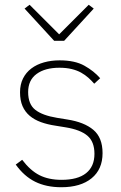

<svg xmlns="http://www.w3.org/2000/svg" viewBox="-20 -773 508 805"><path d="M237 12Q174 12 127.5 -11Q81 -34 46 -83L73 -103Q107 -58 145.5 -38.5Q184 -19 238 -19Q306 -19 341 -47Q376 -75 376 -128Q376 -179 346.5 -204Q317 -229 256 -239L213 -246Q179 -251 151.5 -261Q124 -271 104.5 -287.5Q85 -304 74.5 -328Q64 -352 64 -386Q64 -419 76.5 -444Q89 -469 111.5 -486Q134 -503 164.5 -511.5Q195 -520 230 -520Q294 -520 334 -497.5Q374 -475 400 -445L375 -422Q364 -435 350.5 -447Q337 -459 320 -468.5Q303 -478 280.5 -483.5Q258 -489 229 -489Q169 -489 133.5 -463Q98 -437 98 -387Q98 -336 128 -312.5Q158 -289 219 -279L262 -272Q333 -261 371.5 -228.5Q410 -196 410 -131Q410 -63 364 -25.5Q318 12 237 12ZM207 -602 83 -737 104 -753 228 -629 352 -753 373 -737 249 -602Z"/></svg>

Font: IBM Plex Sans Thai Looped ExtraLight
Style: Regular
Weight: 200
Designer: Mike Abbink, Paul van der Laan, Pieter van Rosmalen, Ben Mitchell, Mark Frömberg
Foundry: Bold Monday
Version: Version 1.0